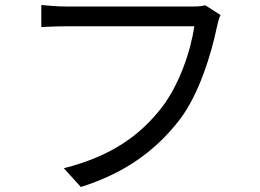

<svg xmlns="http://www.w3.org/2000/svg" viewBox="-20 -725 1040 767"><path d="M800 -704C781 -699 762 -699 747 -699H245C212 -699 173 -702 145 -705V-617C171 -618 205 -620 245 -620H756C743 -524 696 -385 625 -294C541 -187 429 -102 235 -53L303 22C487 -36 606 -129 697 -246C776 -349 824 -510 846 -615C850 -634 854 -651 861 -665Z"/></svg>

Font: Noto Sans Mono CJK SC Regular
Style: Regular
Weight: 400
Designer: Ryoko NISHIZUKA (kana & ideographs); Paul D. Hunt (Latin, Greek & Cyrillic); Wenlong ZHANG (bopomofo); Sandoll Communica
Foundry: Adobe Systems Incorporated
Version: Version 1.005;PS 1.005;hotconv 1.0.96;makeotf.lib2.5.65012